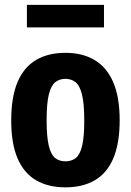

<svg xmlns="http://www.w3.org/2000/svg" viewBox="-20 -778 551 808"><path d="M255.4 10.4Q183.5 10.4 132.4 -19.1Q81.2 -48.7 54.2 -110.8Q27.2 -172.9 27.2 -270.7Q27.2 -370.2 54.1 -433.2Q81.1 -496.1 132.2 -525.9Q183.2 -555.7 255.4 -555.7Q327.2 -555.7 378.4 -525.2Q429.5 -494.7 456.6 -431.9Q483.6 -369.2 483.6 -272.1Q483.6 -173.6 456.6 -111.1Q429.7 -48.7 378.6 -19.1Q327.5 10.4 255.4 10.4ZM255.4 -99.1Q280.7 -99.1 298.4 -112.6Q316 -126.1 325.3 -163Q334.6 -200 334.6 -270.1Q334.6 -342.2 325.1 -380.2Q315.6 -418.1 297.8 -432.2Q280 -446.2 255.4 -446.2Q230.7 -446.2 212.9 -432.4Q195.1 -418.6 185.7 -381.1Q176.2 -343.5 176.2 -272.7Q176.2 -201.3 185.5 -163.8Q194.8 -126.3 212.4 -112.7Q230 -99.1 255.4 -99.1ZM93.2 -662.6V-757.6H417.6V-662.6Z"/></svg>

Font: Encode Sans Condensed Thin
Style: Regular
Weight: 100
Width: 3
Designer: Multiple Designers
Foundry: Impallari Type
Version: Version 3.002